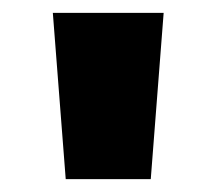

<svg xmlns="http://www.w3.org/2000/svg" viewBox="-20 -816 335 298"><path d="M82 -538H214L234 -796H62Z"/></svg>

Font: Noto Sans Kannada SemiCondensed Black
Style: Regular
Weight: 900
Width: 4
Designer: Jelle Bosma - Monotype Design Team
Foundry: Monotype Imaging Inc.
Version: Version 2.005